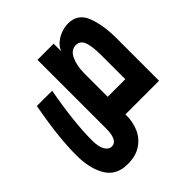

<svg xmlns="http://www.w3.org/2000/svg" viewBox="-203 -681 1007 1007"><g transform="rotate(-45 300.0 -178.0)"><path d="M7 -30.5Q7 -91 14.8 -168Q22.5 -245 43.5 -359.5H157Q120.5 -161 120.5 -26.5Q120.5 19.5 134.8 44.2Q149 69 172 69Q194 69 205.5 46.8Q217 24.5 217 -17.5V-528.5H337V-469.5Q341.5 -489.5 360.8 -508.2Q380 -527 408.2 -538.5Q436.5 -550 465 -550Q538 -550 564.2 -481.5Q590.5 -413 590.5 -312.5V0H341V9Q341 54 323.8 96Q306.5 138 267 165.8Q227.5 193.5 165 193.5Q82 193.5 44.5 131Q7 68.5 7 -30.5ZM471 -131V-309Q471 -372.5 459 -406.8Q447 -441 414 -441Q378 -441 359.2 -401Q340.5 -361 340.5 -302.5V-131Z"/></g></svg>

Font: JuliaMono Black
Style: Regular
Weight: 900
Monospace: yes
Designer: cormullion
Foundry: corm
Version: Version 0.054; ttfautohint (v1.8.4)